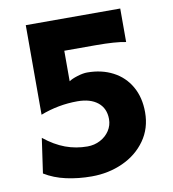

<svg xmlns="http://www.w3.org/2000/svg" viewBox="-81 -784 782 868"><g transform="rotate(-10 309.5 -350.5)"><path d="M95.2 -712.9H528.8V-559.1Q482.9 -568.8 389.6 -568.8H246.6V-428.7Q259.8 -438 285.9 -446Q312 -454.1 331.1 -454.1Q397.5 -454.1 449 -427.2Q500.5 -400.4 529.3 -350.1Q558.1 -299.8 558.1 -231.9Q558.1 -158.2 518.8 -102.8Q479.5 -47.4 413.8 -17.6Q348.1 12.2 271 12.2Q209.5 12.2 154.1 0Q98.6 -12.2 55.2 -39.1L78.1 -198.7Q126 -160.2 174.3 -142.3Q222.7 -124.5 274.9 -124.5Q307.1 -124.5 334 -138.7Q360.8 -152.8 376.5 -176.8Q392.1 -200.7 392.1 -229.5Q392.1 -278.8 358.2 -306.2Q324.2 -333.5 265.1 -333.5Q177.2 -333.5 95.2 -301.8Z"/></g></svg>

Font: Lesson One Extra
Style: Regular
Weight: 800
Designer: But Ko, Victor Gaultney, Annie Olsen, Julie Remington, Don Collingsworth, Eric Hays, Becca Hirsbrunner
Version: Version 1.100